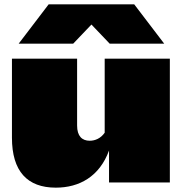

<svg xmlns="http://www.w3.org/2000/svg" viewBox="-20 -840 844 884"><path d="M762 -570H462V-229C444 -203 418 -192 393 -192C358 -192 335 -213 335 -262V-570H35V-206C35 -51 106 24 237 24C345 24 438 -27 482 -147V0H762ZM204 -820 66 -639H317L401 -727L485 -639H736L598 -820Z"/></svg>

Font: Mattone Black
Style: Regular
Weight: 900
Width: 6
Designer: Nunzio Mazzaferro
Foundry: Collletttivo
Version: Version 2.000;Glyphs 3.2 (3217)